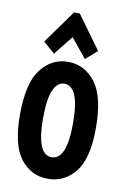

<svg xmlns="http://www.w3.org/2000/svg" viewBox="-81 -731 511 789"><g transform="rotate(10 175.0 -337.0)"><path d="M175 9Q106 9 61.5 -47Q17 -103 17 -231Q17 -362 61.5 -420.5Q106 -479 175 -479Q244 -479 289 -420.5Q334 -362 334 -231Q334 -103 289 -47Q244 9 175 9ZM175 -81Q238 -81 238 -232Q238 -313 222 -350.5Q206 -388 175 -388Q146 -388 129.5 -350.5Q113 -313 113 -232Q113 -81 175 -81ZM111 -502 63 -544 163 -683H187L288 -544L240 -502L175 -582Z"/></g></svg>

Font: Inconsolata ExtraCondensed ExtraBold
Style: Regular
Weight: 800
Width: 2
Monospace: yes
Designer: Raph Levien, Cyreal, Brenton Simpson
Foundry: Raph Levien, Cyreal, Google
Version: Version 3.001; ttfautohint (v1.8.2.53-6de2)